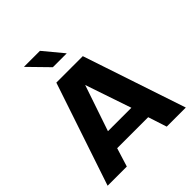

<svg xmlns="http://www.w3.org/2000/svg" viewBox="-248 -1093 1252 1252"><g transform="rotate(-45 378.5 -467.0)"><path d="M501 -712 739 0H563L521 -129H235L195 0H18L257 -712ZM379 -568 271 -250H487ZM312 -799 180 -934H328L440 -799Z"/></g></svg>

Font: Metropolitano
Style: Bold
Weight: 700
Designer: Fonts by Alex Slobzheninov & Chris M. Simpson / Changes by Cristiano Sobral
Foundry: Fonts by Alex Slobzheninov & Chris M. Simpson / Changes by Cristiano Sobral
Version: Version 1.00;August 30, 2020;FontCreator 13.0.0.2681 64-bit